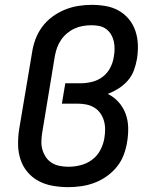

<svg xmlns="http://www.w3.org/2000/svg" viewBox="-20 -763 640 791"><path d="M261 8Q229 8 197.5 2.5Q166 -3 139.5 -17Q113 -31 93.5 -54Q74 -77 64.5 -106Q55 -135 54.5 -167Q54 -199 59 -231L112 -546Q116 -574 126 -601Q136 -628 153.5 -652Q171 -676 195.5 -694Q220 -712 247 -723Q274 -734 302 -738.5Q330 -743 358 -743Q387 -743 416 -738Q445 -733 469.5 -719Q494 -705 511.5 -683.5Q529 -662 538 -635Q547 -608 548 -578.5Q549 -549 544 -519Q540 -496 531.5 -473Q523 -450 506.5 -431Q490 -412 468.5 -398.5Q447 -385 424 -376Q449 -364 468 -343Q487 -322 497 -295.5Q507 -269 508 -239.5Q509 -210 504 -180Q500 -153 490 -126Q480 -99 462 -76.5Q444 -54 420 -37Q396 -20 369.5 -10Q343 0 315.5 4Q288 8 261 8ZM262 -76Q287 -76 312.5 -82.5Q338 -89 359.5 -105Q381 -121 393.5 -145Q406 -169 410 -194Q413 -212 413 -230.5Q413 -249 408 -266Q403 -283 393 -297Q383 -311 368 -320Q353 -329 335.5 -332.5Q318 -336 299 -336H235L249 -420H313Q336 -420 360 -426Q384 -432 403.5 -447Q423 -462 434.5 -484.5Q446 -507 449 -530Q452 -546 452 -562.5Q452 -579 448.5 -594Q445 -609 437 -622Q429 -635 416.5 -644Q404 -653 388.5 -656Q373 -659 356 -659Q339 -659 321.5 -656Q304 -653 287.5 -645.5Q271 -638 256.5 -626Q242 -614 231.5 -598.5Q221 -583 215 -566Q209 -549 206 -532L154 -217Q151 -199 150.5 -180.5Q150 -162 155 -145.5Q160 -129 169.5 -115Q179 -101 193.5 -92Q208 -83 226 -79.5Q244 -76 262 -76Z"/></svg>

Font: Iosevka SS04 Md Ex Obl
Style: Regular
Weight: 500
Width: 7
Italic angle: -9°
Monospace: yes
Designer: Belleve Invis
Foundry: Belleve Invis
Version: Version 19.0.0; ttfautohint (v1.8.4)